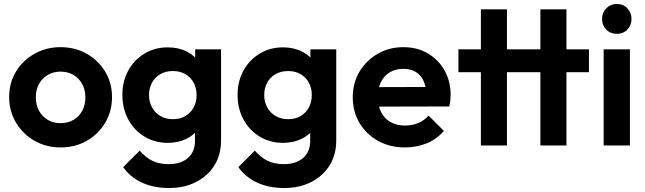

<svg xmlns="http://www.w3.org/2000/svg" viewBox="-20 -731 3244 965"><path d="M285 10Q212 10 153.5 -23.5Q95 -57 60.5 -114.5Q26 -172 26 -243Q26 -314 60 -370.5Q94 -427 153 -460.5Q212 -494 284 -494Q358 -494 416.5 -460.5Q475 -427 509 -370.5Q543 -314 543 -243Q543 -172 509 -114.5Q475 -57 416.5 -23.5Q358 10 285 10ZM284 -112Q321 -112 349.5 -128.5Q378 -145 393.5 -174.5Q409 -204 409 -242Q409 -280 393 -309Q377 -338 349 -354.5Q321 -371 284 -371Q248 -371 220 -354.5Q192 -338 176 -309Q160 -280 160 -242Q160 -204 176 -174.5Q192 -145 220 -128.5Q248 -112 284 -112Z M829 214Q752 214 693 186.5Q634 159 599 109L682 26Q710 59 744.5 76.5Q779 94 828 94Q889 94 924.5 63Q960 32 960 -23V-144L982 -250L961 -356V-483H1091V-25Q1091 47 1057.5 100.5Q1024 154 965 184Q906 214 829 214ZM823 -13Q758 -13 706 -44.5Q654 -76 624.5 -131Q595 -186 595 -254Q595 -322 624.5 -376Q654 -430 706 -461.5Q758 -493 823 -493Q877 -493 918.5 -472Q960 -451 984 -414.5Q1008 -378 1010 -329V-177Q1008 -129 983.5 -91.5Q959 -54 917.5 -33.5Q876 -13 823 -13ZM849 -132Q885 -132 911.5 -147.5Q938 -163 953 -190.5Q968 -218 968 -253Q968 -289 953 -316Q938 -343 911.5 -358.5Q885 -374 849 -374Q813 -374 786 -358.5Q759 -343 744 -315.5Q729 -288 729 -253Q729 -219 744 -191.5Q759 -164 786 -148Q813 -132 849 -132Z M1408 214Q1331 214 1272 186.5Q1213 159 1178 109L1261 26Q1289 59 1323.5 76.5Q1358 94 1407 94Q1468 94 1503.5 63Q1539 32 1539 -23V-144L1561 -250L1540 -356V-483H1670V-25Q1670 47 1636.5 100.5Q1603 154 1544 184Q1485 214 1408 214ZM1402 -13Q1337 -13 1285 -44.5Q1233 -76 1203.5 -131Q1174 -186 1174 -254Q1174 -322 1203.5 -376Q1233 -430 1285 -461.5Q1337 -493 1402 -493Q1456 -493 1497.5 -472Q1539 -451 1563 -414.5Q1587 -378 1589 -329V-177Q1587 -129 1562.5 -91.5Q1538 -54 1496.5 -33.5Q1455 -13 1402 -13ZM1428 -132Q1464 -132 1490.5 -147.5Q1517 -163 1532 -190.5Q1547 -218 1547 -253Q1547 -289 1532 -316Q1517 -343 1490.5 -358.5Q1464 -374 1428 -374Q1392 -374 1365 -358.5Q1338 -343 1323 -315.5Q1308 -288 1308 -253Q1308 -219 1323 -191.5Q1338 -164 1365 -148Q1392 -132 1428 -132Z M2016 10Q1940 10 1881 -22.5Q1822 -55 1787.5 -112Q1753 -169 1753 -242Q1753 -314 1786.5 -370.5Q1820 -427 1878 -460.5Q1936 -494 2007 -494Q2077 -494 2130.5 -462.5Q2184 -431 2214.5 -376.5Q2245 -322 2245 -253Q2245 -240 2243.5 -226.5Q2242 -213 2238 -196L1832 -195V-293L2177 -294L2124 -253Q2122 -296 2108.5 -325Q2095 -354 2069.5 -369.5Q2044 -385 2007 -385Q1968 -385 1939 -367.5Q1910 -350 1894.5 -318.5Q1879 -287 1879 -244Q1879 -200 1895.5 -167.5Q1912 -135 1943 -117.5Q1974 -100 2015 -100Q2052 -100 2082 -112.5Q2112 -125 2134 -150L2211 -73Q2176 -32 2125.5 -11Q2075 10 2016 10Z M2397 0V-684H2528V0ZM2284 -368V-483H2940V-368ZM2696 0V-684H2827V0Z M3014 0V-483H3146V0ZM3080 -561Q3048 -561 3027 -582.5Q3006 -604 3006 -636Q3006 -667 3027 -689Q3048 -711 3080 -711Q3113 -711 3133.5 -689Q3154 -667 3154 -636Q3154 -604 3133.5 -582.5Q3113 -561 3080 -561Z"/></svg>

Font: Outfit SemiBold
Style: Regular
Weight: 600
Designer: Rodrigo Fuenzalida
Foundry: fragTYPE
Version: Version 1.100;gftools[0.9.27]